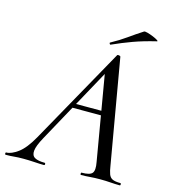

<svg xmlns="http://www.w3.org/2000/svg" viewBox="-154 -882 871 976"><g transform="rotate(15 282.0 -394.0)"><path d="M-34 0Q-38 0 -38 -6Q-38 -12 -34 -12Q-8 -12 27 -37.5Q62 -63 98 -127L382 -635Q384 -639 391.5 -637.5Q399 -636 400 -633L495 -84Q499 -57 505 -41Q511 -25 524.5 -18.5Q538 -12 566 -12Q570 -12 570 -6Q570 0 566 0Q542 0 517 -2Q492 -4 462 -4Q433 -4 410 -2Q387 0 362 0Q359 0 359 -6Q359 -12 362 -12Q406 -12 418 -27Q430 -42 422 -84L344 -541L378 -585L129 -131Q103 -84 100.5 -58Q98 -32 115.5 -22Q133 -12 168 -12Q172 -12 172 -6Q172 0 167 0Q147 0 117 -2Q87 -4 58 -4Q29 -4 10.5 -2Q-8 0 -34 0ZM215 -319 231 -342H418L420 -319ZM337 -679Q333 -677 330.5 -682.5Q328 -688 332 -689Q376 -713 411.5 -738.5Q447 -764 483 -787Q487 -790 501.5 -786Q516 -782 532 -775.5Q548 -769 557 -763Q566 -757 559 -756Q492 -740 440 -721Q388 -702 337 -679Z"/></g></svg>

Font: Cormorant Light Medium
Style: Italic
Weight: 500
Italic angle: -10°
Version: Version 4.000